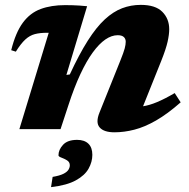

<svg xmlns="http://www.w3.org/2000/svg" viewBox="-20 -530 774 788"><path d="M45 -318 26 -324Q44 -396.5 73.8 -436.8Q103.5 -477 146.8 -493Q190 -509 247.5 -509Q265 -509 278.5 -508.5Q292 -508 305.8 -507.2Q319.5 -506.5 337.5 -504.5L252.5 -222.5L266.5 -224.5Q305 -307.5 340.2 -363Q375.5 -418.5 410.2 -450.5Q445 -482.5 481.2 -496.2Q517.5 -510 558 -510Q618 -510 646.2 -481.5Q674.5 -453 674.5 -410Q674.5 -388.5 667.8 -358.5Q661 -328.5 642.5 -282L546.5 -42.5L508.5 -91.5Q537.5 -89.5 565 -93.5Q592.5 -97.5 624.2 -110.8Q656 -124 697 -148L721.5 -110Q667.5 -62.5 620.5 -35.5Q573.5 -8.5 531.5 2.2Q489.5 13 450 13Q406.5 13 389 -7Q371.5 -27 388.5 -68.5L474 -281.5Q487.5 -315 491.8 -331.2Q496 -347.5 496 -358.5Q496 -371 488 -378.2Q480 -385.5 463 -385.5Q438 -385.5 412.2 -367.8Q386.5 -350 360.8 -314.8Q335 -279.5 309.8 -225.5Q284.5 -171.5 261 -99L228.5 0H59.5L180 -395.5Q178.5 -395.5 176.8 -395.5Q175 -395.5 173 -395.5Q144 -395.5 123 -390Q102 -384.5 83.8 -367.8Q65.5 -351 45 -318ZM220 107.5Q220 84.5 238.8 64.2Q257.5 44 296.5 44Q326.5 44 342.8 59.8Q359 75.5 359 105.5Q359 134.5 343.5 162.2Q328 190 291.2 210.2Q254.5 230.5 189.5 238L196 196Q225 191 240 183.5Q255 176 260.8 166.8Q266.5 157.5 266.5 148.5Q266.5 135 255 128Q243.5 121 231.8 116.8Q220 112.5 220 107.5Z"/></svg>

Font: Newsreader 9pt
Style: Bold Italic
Weight: 700
Italic angle: -17°
Designer: Hugues Gentile
Foundry: Production Type
Version: Version 1.003